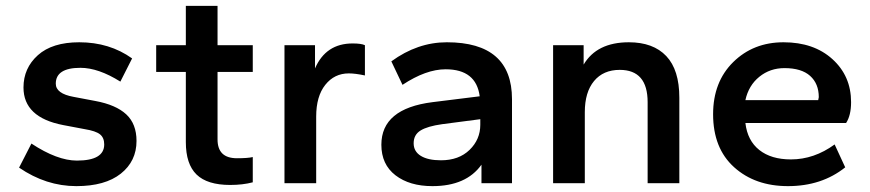

<svg xmlns="http://www.w3.org/2000/svg" viewBox="-20 -624 2964 654"><path d="M240 10Q137 10 45 -53L87 -135Q175 -77 242 -77Q335 -77 335 -132Q335 -155 320.5 -166.5Q306 -178 269 -184L195 -198Q60 -224 60 -326Q60 -392 109 -436Q158 -480 250 -480Q353 -480 430 -425L390 -346Q315 -393 254 -393Q170 -393 170 -339Q170 -305 231 -294L305 -280Q375 -267 410 -234.5Q445 -202 445 -144Q445 -75 391.5 -32.5Q338 10 240 10Z M764 6Q686 6 649.5 -29.5Q613 -65 613 -140V-379H512V-470H613V-604H721V-470H841V-379H721V-149Q721 -85 787 -85Q824 -85 841 -89V-3Q807 6 764 6Z M1057 0H949V-470H1053V-391Q1090 -476 1181 -476Q1211 -476 1223 -470V-367Q1190 -374 1168 -374Q1119 -374 1088 -335Q1057 -296 1057 -227Z M1453 10Q1375 10 1327 -27Q1279 -64 1279 -131Q1279 -254 1453 -276L1614 -296Q1602 -388 1498 -388Q1431 -388 1351 -335L1313 -415Q1402 -480 1502 -480Q1724 -480 1724 -286V0H1620V-63Q1568 10 1453 10ZM1482 -78Q1543 -78 1579.5 -113.5Q1616 -149 1616 -199V-218L1486 -201Q1436 -194 1412.5 -179.5Q1389 -165 1389 -136Q1389 -108 1413.5 -93Q1438 -78 1482 -78Z M2294 0H2186V-276Q2186 -386 2091 -386Q2035 -386 2003.5 -348Q1972 -310 1972 -242V0H1864V-470H1968V-404Q2013 -480 2122 -480Q2205 -480 2249.5 -433Q2294 -386 2294 -291Z M2664 10Q2552 10 2480.5 -54.5Q2409 -119 2409 -235Q2409 -345 2477.5 -412.5Q2546 -480 2649 -480Q2752 -480 2815.5 -422.5Q2879 -365 2879 -276Q2879 -231 2862 -205H2519Q2526 -145 2566.5 -113Q2607 -81 2674 -81Q2753 -81 2823 -132L2859 -54Q2779 10 2664 10ZM2652 -392Q2603 -392 2566.5 -362.5Q2530 -333 2519 -283H2767Q2769 -291 2769 -293Q2769 -339 2739.5 -365.5Q2710 -392 2652 -392Z"/></svg>

Font: Celebes SemiBold
Style: Regular
Weight: 600
Designer: Anugrah Pasau
Foundry: Lafontype
Version: Version 1.000